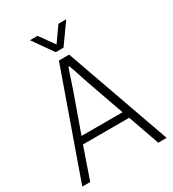

<svg xmlns="http://www.w3.org/2000/svg" viewBox="-206 -979 980 1090"><g transform="rotate(-30 283.5 -434.0)"><path d="M7 0 250 -686H317L560 0H505L433 -205H130L59 0ZM147 -251H416L330 -495Q327 -505 321.5 -520.5Q316 -536 310 -555Q304 -574 297.5 -593Q291 -612 285 -628H279Q273 -611 265 -587.5Q257 -564 249 -539.5Q241 -515 234 -495ZM165 -868H215L298 -752H270L352 -868H403L309 -736H258Z"/></g></svg>

Font: Archivo SemiCondensed Thin
Style: Regular
Weight: 250
Width: 4
Designer: Hector Gatti
Foundry: Omnibus-Type
Version: Version 2.001